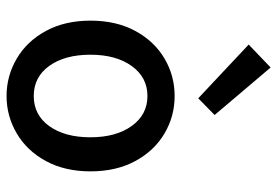

<svg xmlns="http://www.w3.org/2000/svg" viewBox="-150 -684 846 586"><g transform="rotate(90 273.0 -391.0)"><path d="M43 0ZM43 -244Q43 -323 74.5 -381Q106 -439 158.5 -470Q211 -501 273 -501Q335 -501 387.5 -470Q440 -439 471.5 -381Q503 -323 503 -244Q503 -166 471.5 -108Q440 -50 387 -19Q334 12 273 12Q212 12 159 -19Q106 -50 74.5 -108Q43 -166 43 -244ZM399 -244Q399 -322 364.5 -370Q330 -418 273 -418Q216 -418 181.5 -370Q147 -322 147 -244Q147 -166 181 -118.5Q215 -71 273 -71Q331 -71 365 -118.5Q399 -166 399 -244ZM116 -727 186 -794 331 -623 280 -573Z"/></g></svg>

Font: Assistant SemiBold
Style: Regular
Weight: 600
Designer: Hebrew By Ben Nathan, Latin by Paul Hunt
Version: Version 2.001; ttfautohint (v1.6)